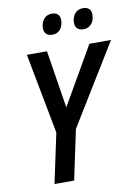

<svg xmlns="http://www.w3.org/2000/svg" viewBox="-98 -974 747 1038"><g transform="rotate(-10 275.5 -455.0)"><path d="M115.2 0 173.3 -272.5 89.4 -713.9H199.7L250 -397L432.6 -713.9H551.3L280.8 -272.9L223.1 0ZM416 -796.9Q395 -796.9 382.6 -807.6Q370.1 -818.4 370.1 -840.3Q370.1 -869.1 386.2 -889.4Q402.3 -909.7 432.1 -909.7Q452.1 -909.7 464.1 -899.2Q476.1 -888.7 476.1 -867.2Q476.1 -835.9 459.5 -816.4Q442.9 -796.9 416 -796.9ZM245.6 -796.9Q224.6 -796.9 212.2 -807.6Q199.7 -818.4 199.7 -840.3Q199.7 -869.1 215.6 -889.4Q231.4 -909.7 261.2 -909.7Q274.9 -909.7 284.4 -905Q293.9 -900.4 299.3 -891.1Q304.7 -881.8 304.7 -867.2Q304.7 -835.9 288.3 -816.4Q272 -796.9 245.6 -796.9Z"/></g></svg>

Font: Open Sans SemiCondensed SemiBold
Style: Italic
Weight: 600
Width: 4
Italic angle: -12°
Designer: Monotype Design Team
Foundry: Monotype Imaging Inc.
Version: Version 3.000